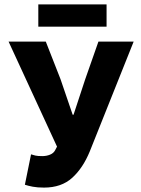

<svg xmlns="http://www.w3.org/2000/svg" viewBox="-20 -840 640 872"><path d="M180 12Q150 12 129 8Q108 4 93 -1L121 -139Q130 -136 140.5 -133.5Q151 -131 172 -131Q191 -131 207 -137.5Q223 -144 230 -157L239 -174L19 -651H188L255 -480L310 -319H314L367 -480L427 -651H587L388 -153Q357 -77 308 -32.5Q259 12 180 12ZM154 -719V-820H464V-719Z"/></svg>

Font: Source Code Pro ExtraBold
Style: Regular
Weight: 800
Monospace: yes
Designer: Paul D. Hunt, Teo Tuominen
Foundry: Adobe Systems Incorporated
Version: Version 1.018;hotconv 1.0.116;makeotfexe 2.5.65601